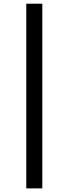

<svg xmlns="http://www.w3.org/2000/svg" viewBox="-20 -789 378 1059"><path d="M125 250V-768.6H213.4V250Z"/></svg>

Font: Kay Pho Du SemiBold
Style: Regular
Weight: 600
Designer: Victor Gaultney, Khu Oo Reh
Foundry: SIL International
Version: Version 3.000